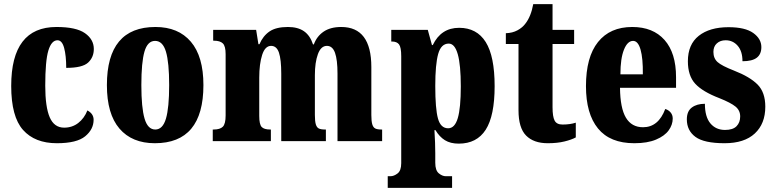

<svg xmlns="http://www.w3.org/2000/svg" viewBox="-20 -680 3727 925"><path d="M34 -266Q34 -550 252 -550Q347 -550 389.5 -520Q432 -490 432 -444Q432 -404 404.5 -378.5Q377 -353 299 -353Q299 -412 289 -449Q279 -486 257 -486Q228 -486 213 -436.5Q198 -387 198 -267Q198 -165 219.5 -115Q241 -65 289 -65Q328 -65 357 -87.5Q386 -110 401 -148Q431 -132 431 -103Q431 -57 390.5 -23.5Q350 10 254 10Q148 10 91 -54Q34 -118 34 -266Z M495 -270Q495 -550 729 -550Q839 -550 899.5 -479Q960 -408 960 -270Q960 10 726 10Q616 10 555.5 -60.5Q495 -131 495 -270ZM795 -270Q795 -379 779.5 -431Q764 -483 727 -483Q691 -483 676 -431.5Q661 -380 661 -270Q661 -161 676.5 -108.5Q692 -56 728 -56Q764 -56 779.5 -108.5Q795 -161 795 -270Z M1005 -56H1009Q1040 -56 1053.5 -69.5Q1067 -83 1067 -124V-419Q1067 -458 1053.5 -471Q1040 -484 1010 -484H1007V-536H1214L1225 -467H1230Q1247 -507 1278.5 -528.5Q1310 -550 1367 -550Q1415 -550 1444.5 -529.5Q1474 -509 1488 -466H1492Q1506 -505 1539 -527.5Q1572 -550 1624 -550Q1769 -550 1769 -357V-126Q1769 -96 1773.5 -81Q1778 -66 1788 -61Q1798 -56 1818 -56H1821V0H1606V-325Q1606 -392 1594 -425.5Q1582 -459 1555 -459Q1526 -459 1511.5 -419Q1497 -379 1497 -318V-126Q1497 -96 1501.5 -81Q1506 -66 1516 -61Q1526 -56 1546 -56H1550V0H1335V-325Q1335 -393 1324 -426Q1313 -459 1286 -459Q1257 -459 1243 -415.5Q1229 -372 1229 -306V-121Q1229 -81 1240.5 -68.5Q1252 -56 1282 -56H1285V0H1005Z M1848 169H1861Q1878 169 1895.5 155.5Q1913 142 1913 106V-409Q1913 -452 1902.5 -466Q1892 -480 1868 -480H1865V-536H2041L2061 -463H2065Q2105 -546 2192 -546Q2277 -546 2320 -477.5Q2363 -409 2363 -265Q2363 -122 2320 -55Q2277 12 2190 12Q2150 12 2123.5 -4.5Q2097 -21 2078 -53H2073Q2077 11 2077 58V104Q2077 141 2094 155Q2111 169 2128 169H2158V225H1848ZM2200 -264Q2200 -470 2142 -470Q2105 -470 2091 -420Q2077 -370 2077 -266Q2077 -156 2090 -109Q2103 -62 2139 -62Q2171 -62 2185.5 -111Q2200 -160 2200 -264Z M2478 -149V-468H2417V-520Q2449 -521 2473 -534Q2497 -547 2511 -566Q2538 -600 2549 -660H2642V-536H2746V-468H2642V-163Q2642 -118 2652 -99Q2662 -80 2690 -80Q2727 -80 2754 -89V-18Q2734 -7 2699.5 1.5Q2665 10 2619 10Q2551 10 2514.5 -27Q2478 -64 2478 -149Z M2803 -265Q2803 -405 2861 -477.5Q2919 -550 3026 -550Q3126 -550 3181.5 -487.5Q3237 -425 3237 -308V-257H2967Q2968 -159 2995.5 -113Q3023 -67 3078 -67Q3152 -67 3185 -155Q3201 -150 3211 -138Q3221 -126 3221 -109Q3221 -79 3201.5 -52Q3182 -25 3140.5 -7.5Q3099 10 3036 10Q2919 10 2861 -61Q2803 -132 2803 -265ZM3077 -322Q3078 -399 3066 -441Q3054 -483 3030 -483Q3003 -483 2986 -440.5Q2969 -398 2969 -322Z M3289 -105Q3289 -144 3313 -162Q3337 -180 3376 -180Q3376 -117 3402.5 -85.5Q3429 -54 3473 -54Q3511 -54 3528.5 -72Q3546 -90 3546 -119Q3546 -148 3523.5 -166.5Q3501 -185 3446 -207Q3365 -238 3329.5 -276.5Q3294 -315 3294 -385Q3294 -466 3346.5 -507.5Q3399 -549 3490 -549Q3570 -549 3609 -521Q3648 -493 3648 -453Q3648 -419 3626 -402Q3604 -385 3557 -385Q3557 -433 3534 -459.5Q3511 -486 3476 -486Q3450 -486 3433.5 -471Q3417 -456 3417 -430Q3417 -399 3437 -381Q3457 -363 3516 -340Q3593 -310 3630 -272.5Q3667 -235 3667 -166Q3667 -84 3616.5 -37Q3566 10 3471 10Q3372 10 3330.5 -20.5Q3289 -51 3289 -105Z"/></svg>

Font: Noto Serif CondBlack
Style: Regular
Weight: 900
Width: 3
Designer: Monotype Design Team
Foundry: Monotype Imaging Inc.
Version: Version 1.001